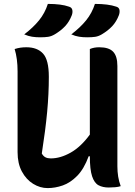

<svg xmlns="http://www.w3.org/2000/svg" viewBox="-20 -952 690 983"><path d="M225 -932Q294 -932 333 -918Q347 -914 350 -902Q353 -890 348 -875Q335 -841 313.5 -818Q292 -795 260 -776Q243 -766 226.5 -763.5Q210 -761 185 -761Q163 -761 144 -764Q125 -767 104 -776Q150 -811 180 -848Q210 -885 225 -932ZM466 -932Q534 -932 575 -918Q589 -914 591.5 -902Q594 -890 589 -875Q576 -841 554.5 -818Q533 -795 501 -776Q484 -766 467.5 -763.5Q451 -761 426 -761Q404 -761 385 -764Q366 -767 345 -776Q391 -811 421 -848Q451 -885 466 -932ZM224 11Q185 11 149.5 -11Q114 -33 92 -74Q70 -115 70 -173V-587Q70 -652 55 -701Q71 -706 85 -708Q99 -710 115 -710Q171 -710 200.5 -677.5Q230 -645 230 -559Q230 -471 221.5 -379.5Q213 -288 194 -166Q202 -152 213 -146.5Q224 -141 240 -141Q289 -141 341.5 -170.5Q394 -200 440 -263V-701Q461 -710 488 -710Q538 -710 559.5 -687Q581 -664 581 -614V-101Q581 -73 585 -48Q589 -23 598 1Q587 5 570.5 6.5Q554 8 537 8Q506 8 484.5 -3.5Q463 -15 451.5 -49.5Q440 -84 440 -152H434Q410 -87 375 -51.5Q340 -16 301 -2.5Q262 11 224 11Z"/></svg>

Font: Recursive Sn Csl St
Style: Bold
Weight: 700
Version: Version 1.079;hotconv 1.0.112;makeotfexe 2.5.65598; ttfautoh